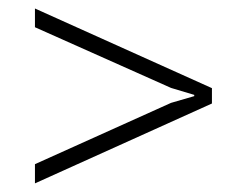

<svg xmlns="http://www.w3.org/2000/svg" viewBox="-20 -486 555 445"><path d="M61 -61V-105.5L376.5 -247.6L430.2 -263.2V-266.1L376.5 -282.2L61 -422.9V-466.3L471.2 -281.7V-246.1Z"/></svg>

Font: Roboto Slab ExtraLight
Style: Regular
Weight: 250
Designer: Google
Version: Version 2.000; ttfautohint (v1.8.1.43-b0c9)